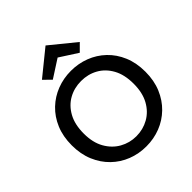

<svg xmlns="http://www.w3.org/2000/svg" viewBox="-264 -1175 1360 1360"><g transform="rotate(-45 416.0 -495.5)"><path d="M416 10Q341 10 274.5 -16Q208 -42 157 -91.5Q106 -141 76.5 -211Q47 -281 47 -369Q47 -458 76.5 -528Q106 -598 157.5 -647Q209 -696 275.5 -721.5Q342 -747 416 -747Q490 -747 556.5 -721.5Q623 -696 674.5 -647Q726 -598 755.5 -528Q785 -458 785 -369Q785 -281 755.5 -211Q726 -141 675 -91.5Q624 -42 557.5 -16Q491 10 416 10ZM416 -91Q484 -91 541 -123Q598 -155 632 -216.5Q666 -278 666 -368Q666 -459 632 -520.5Q598 -582 541.5 -613.5Q485 -645 416 -645Q347 -645 290.5 -613.5Q234 -582 200 -520.5Q166 -459 166 -368Q166 -278 201 -216.5Q236 -155 293 -123Q350 -91 416 -91ZM281 -793 226 -847 416 -1001 605 -847 551 -793 416 -880Z"/></g></svg>

Font: Alata
Style: Regular
Weight: 400
Designer: Spyros Zevelakis, Eben Sorkin
Foundry: Spyros Zevelakis
Version: Version 1.005; ttfautohint (v1.8.4.7-5d5b)